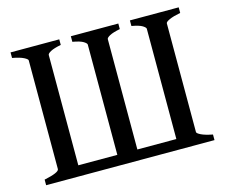

<svg xmlns="http://www.w3.org/2000/svg" viewBox="-90 -737 1016 859"><g transform="rotate(-15 418.0 -307.5)"><path d="M802.2 -615.2V-589.4Q769 -583 750.7 -574.7Q732.4 -566.4 732.4 -559.6V-56.2Q732.4 -50.3 750.2 -41.5Q768.1 -32.7 803.2 -25.9V0H23.4V-25.9Q92.8 -40.5 92.8 -56.2V-559.6Q92.8 -565.4 75.7 -574.2Q58.6 -583 23.4 -589.4V-615.2H249V-589.4Q216.3 -583 200.9 -574.7Q185.5 -566.4 185.5 -559.6V-48.8H366.2V-559.6Q366.2 -565.4 352.3 -574.2Q338.4 -583 302.7 -589.4V-615.2H522.5V-589.4Q489.7 -583 474.4 -574.7Q459 -566.4 459 -559.6V-48.8H639.6V-559.6Q639.6 -565.4 625.7 -574.2Q611.8 -583 576.2 -589.4V-615.2Z"/></g></svg>

Font: Gentium Book Plus
Style: Regular
Weight: 400
Designer: Victor Gaultney, Annie Olsen, Iska Routamaa, Becca Hirsbrunner
Foundry: SIL International
Version: Version 6.101